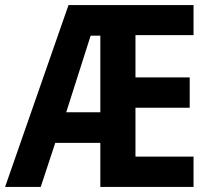

<svg xmlns="http://www.w3.org/2000/svg" viewBox="-20 -734 832 754"><path d="M740 0V-119H512V-311H725V-430H512V-596H740V-714H249L0 0H140L197 -173H374V0ZM240 -293 336 -594H374V-293Z"/></svg>

Font: Noto Sans Gujarati UI Condensed
Style: Bold
Weight: 700
Width: 3
Designer: Jelle Bosma - Monotype Design Team, Universal Thirst
Foundry: Monotype Imaging Inc.
Version: Version 2.106